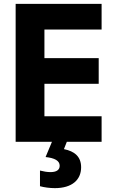

<svg xmlns="http://www.w3.org/2000/svg" viewBox="-20 -734 603 994"><path d="M61 0H249L216 79C263 84 289 98 289 124C289 146 272 157 241 157C225 157 206 154 187 149V230C208 236 238 240 264 240C353 240 400 197 400 132C400 77 366 49 311 38L326 0H506V-132H210V-300H491V-433H210V-581H506V-714H61Z"/></svg>

Font: Noto Sans Mono SemiCondensed ExtraBold
Style: Regular
Weight: 800
Width: 4
Designer: Monotype Design Team
Foundry: Monotype Imaging Inc.
Version: Version 2.014